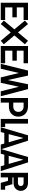

<svg xmlns="http://www.w3.org/2000/svg" viewBox="2078 -2818 740 4935"><g transform="rotate(90 2447.5 -350.0)"><path d="M49.8 0V-700.2H493.2V-586.9H168.9V-412.1H425.8V-298.8H168.9V-112.8H493.2V0Z M597.7 0 507.8 -78.1 733.9 -350.1 507.8 -621.1 597.7 -700.2 812.5 -442.9 1027.8 -700.2 1117.7 -621.1 890.6 -350.1 1117.7 -78.1 1027.8 0 812.5 -256.8Z M1162.1 0V-700.2H1605.5V-586.9H1281.2V-412.1H1538.1V-298.8H1281.2V-112.8H1605.5V0Z M1620.1 0 1793 -700.2H1921.9L2037.1 -181.2L2145 -700.2H2270L2453.1 0H2327.1L2209 -465.8L2107.9 0H1969.2L1856 -465.8L1746.1 0Z M2497.6 0V-700.2H2716.8Q2775.9 -700.2 2825.7 -680.7Q2875.5 -661.1 2908.2 -627.4Q2940.9 -593.8 2959.2 -549.3Q2977.5 -504.9 2977.5 -455.1Q2977.5 -345.2 2907.2 -277.1Q2836.9 -209 2716.8 -209H2616.7V0ZM2616.7 -321.8H2717.8Q2779.8 -321.8 2817.4 -356.7Q2855 -391.6 2855 -455.1Q2855 -512.2 2816.4 -549.6Q2777.8 -586.9 2717.8 -586.9H2616.7Z M3037.1 0V-700.2H3156.2V-112.8H3246.1V0Z M3251 0 3457 -700.2H3595.7L3818.8 0H3694.8L3668.9 -90.8H3397L3373 0ZM3426.8 -204.1H3635.7L3526.9 -581.1Z M3808.6 0 4014.6 -700.2H4153.3L4376.5 0H4252.4L4226.6 -90.8H3954.6L3930.7 0ZM3984.4 -204.1H4193.4L4084.5 -581.1Z M4420.9 0V-700.2H4680.2Q4730 -700.2 4770 -684.3Q4810.1 -668.5 4834.5 -642.1Q4858.9 -615.7 4872.1 -583Q4885.3 -550.3 4885.3 -515.1Q4885.3 -480 4872.3 -447.3Q4859.4 -414.6 4835.2 -387.9Q4811 -361.3 4771.7 -345.2Q4732.4 -329.1 4684.1 -329.1H4540V-298.8H4713.9L4766.1 -112.8H4856.9V0H4678.2V-3.9L4627 -186H4540V0ZM4540 -441.9H4681.2Q4719.7 -441.9 4741 -463.4Q4762.2 -484.9 4762.2 -515.1Q4762.2 -544.4 4741 -565.7Q4719.7 -586.9 4681.2 -586.9H4540Z"/></g></svg>

Font: Cakra Normal
Style: Regular
Weight: 400
Designer: Lucia Kollert, Vojtech Kollert
Foundry: OoM Type
Version: Version 1.000;Glyphs 3.1.1 (3148)